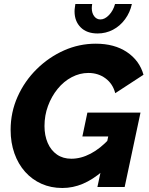

<svg xmlns="http://www.w3.org/2000/svg" viewBox="-20 -933 744 958"><path d="M291 5Q234 5 187 -16Q140 -37 105.5 -75.5Q71 -114 52 -167.5Q33 -221 33 -285Q33 -373 68 -451Q103 -529 163.5 -588.5Q224 -648 299.5 -681.5Q375 -715 458 -715Q551 -715 613.5 -673Q676 -631 696 -560L555 -468Q543 -515 506.5 -542Q470 -569 421 -569Q378 -569 338 -548Q298 -527 267.5 -489.5Q237 -452 219.5 -404.5Q202 -357 202 -304Q202 -257 218 -220Q234 -183 264 -162Q294 -141 336 -141Q384 -141 432.5 -166.5Q481 -192 527 -242L493 -80Q443 -37 393.5 -16Q344 5 291 5ZM520 -252H391L416 -371H681L602 0H466ZM481 -836Q503 -836 524 -858Q545 -880 554 -913H638Q629 -871 604 -837Q579 -803 543.5 -784.5Q508 -766 467 -766Q413 -766 382.5 -796.5Q352 -827 352 -876Q352 -886 353.5 -895Q355 -904 356 -913H440Q439 -908 438.5 -902.5Q438 -897 438 -892Q438 -868 450 -852Q462 -836 481 -836Z"/></svg>

Font: Raleway Thin ExtraBold
Style: Italic
Weight: 800
Italic angle: -12°
Version: Version 4.026